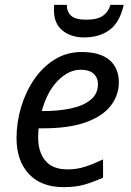

<svg xmlns="http://www.w3.org/2000/svg" viewBox="-20 -760 539 790"><path d="M242 10Q149 10 98.5 -44.5Q48 -99 48 -192Q48 -256 66.5 -318.5Q85 -381 120 -432.5Q155 -484 204.5 -515Q254 -546 316 -546Q392 -546 430.5 -513Q469 -480 469 -421Q469 -369 436.5 -326Q404 -283 335 -257.5Q266 -232 156 -232H139Q138 -223 137.5 -213Q137 -203 137 -195Q137 -134 167 -98.5Q197 -63 258 -63Q296 -63 330 -74Q364 -85 404 -104V-29Q366 -12 329.5 -1Q293 10 242 10ZM152 -303H159Q219 -303 270 -313.5Q321 -324 352 -348.5Q383 -373 383 -414Q383 -440 365.5 -456.5Q348 -473 311 -473Q263 -473 218.5 -428.5Q174 -384 152 -303ZM326 -606Q272 -606 237 -634.5Q202 -663 202 -718Q202 -723 202 -728.5Q202 -734 203 -740H255Q255 -711 273 -695Q291 -679 335 -679Q381 -679 404 -695.5Q427 -712 434 -740H489Q473 -668 431 -637Q389 -606 326 -606Z"/></svg>

Font: Manna Sans
Style: Italic
Weight: 400
Italic angle: -12°
Designer: Monotype Design Team
Foundry: Monotype Imaging Inc.
Version: Version 2.001.1; ttfautohint (v1.8.2)